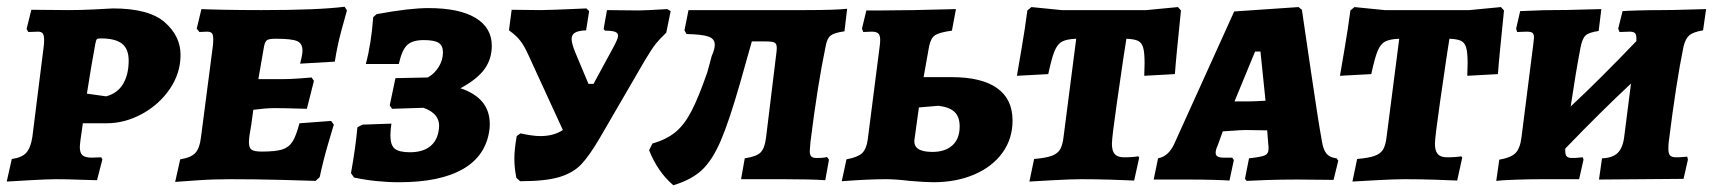

<svg xmlns="http://www.w3.org/2000/svg" viewBox="-23 -532 5085 570"><path d="M181 -502Q216 -502 256 -504Q296 -506 312 -507Q419 -507 466 -466Q513 -425 513 -369Q513 -315 481.5 -268.5Q450 -222 399 -194Q348 -166 293 -166H223L216 -117Q214 -101 214 -95Q214 -78 222 -71Q230 -64 249 -64L278 -65Q278 -63 279 -62Q280 -61 281 -59L265 3Q250 3 213 1.5Q176 0 143 0Q119 0 66.5 3Q14 6 -3 7L12 -60Q42 -64 55 -78.5Q68 -93 73 -125L107 -396Q108 -403 108 -414Q108 -427 104 -432.5Q100 -438 90 -438L61 -437L56 -446L70 -503ZM359 -352Q359 -387 339 -402.5Q319 -418 276 -418Q267 -418 264.5 -415.5Q262 -413 260 -402Q246 -326 235 -254L292 -246Q326 -255 342.5 -283Q359 -311 359 -352Z M754 -82Q794 -82 814 -88Q834 -94 845 -111Q856 -128 866 -166L960 -173L968 -162Q964 -149 950.5 -103Q937 -57 926 -6L914 5Q891 4 812 2Q733 0 660 0Q610 0 560.5 3.5Q511 7 497 8L512 -59Q544 -64 557 -78Q570 -92 574 -127L609 -396Q610 -404 610 -416Q610 -429 606 -433.5Q602 -438 591 -438L569 -437L561 -447L575 -505Q593 -504 644 -503Q695 -502 752 -502Q922 -502 1000 -512L1007 -501Q1003 -488 990.5 -441.5Q978 -395 971 -349L868 -343Q869 -347 872 -360Q875 -373 875 -382Q875 -403 859 -410Q843 -417 796 -417Q776 -417 770 -413Q764 -409 761 -395L744 -297H812Q837 -297 864 -299Q891 -301 902 -302L909 -292L888 -209Q878 -209 849.5 -210Q821 -211 790 -211Q766 -211 729 -206L723 -162Q716 -125 716 -110Q716 -93 724 -87.5Q732 -82 754 -82Z M1028 -5 1019 -18Q1033 -96 1038 -154L1053 -162L1139 -165Q1136 -144 1136 -130Q1136 -101 1149 -90.5Q1162 -80 1194 -80Q1232 -80 1254 -97.5Q1276 -115 1280 -149Q1286 -194 1234 -212L1141 -209L1134 -219L1151 -300L1247 -302Q1267 -313 1279.5 -333.5Q1292 -354 1292 -376Q1292 -397 1279 -405Q1266 -413 1235 -413Q1201 -413 1185.5 -398Q1170 -383 1161 -342H1063Q1079 -401 1085 -481L1095 -490Q1192 -508 1249 -508Q1340 -508 1388.5 -479Q1437 -450 1437 -396Q1437 -357 1415.5 -327Q1394 -297 1344 -270Q1431 -241 1431 -164Q1431 -153 1430 -147Q1420 -70 1352 -30.5Q1284 9 1162 9Q1093 9 1028 -5Z M1968 -499 1955 -435Q1935 -416 1923.5 -401.5Q1912 -387 1891 -352L1758 -123Q1727 -70 1703 -44.5Q1679 -19 1638 -6.5Q1597 6 1521 6L1510 -4Q1504 -33 1504 -61Q1504 -88 1511 -128L1522 -136Q1559 -128 1581 -128Q1621 -128 1648 -146L1546 -368Q1534 -395 1522 -410.5Q1510 -426 1492 -439L1488 -442L1496 -503L1582 -502Q1606 -502 1718 -507L1726 -499L1717 -442Q1694 -441 1684 -435Q1674 -429 1674 -416Q1674 -403 1685 -376L1724 -283H1739L1796 -388Q1812 -417 1812 -426Q1812 -434 1803 -437.5Q1794 -441 1773 -441L1769 -446L1779 -502L1873 -501Q1892 -501 1958 -505Z M2492 -506 2484 -439Q2454 -435 2443 -426.5Q2432 -418 2428 -394Q2404 -279 2383 -110Q2381 -88 2381 -84Q2381 -72 2385.5 -67.5Q2390 -63 2401 -63Q2425 -63 2432 -66L2438 -58L2427 3Q2384 0 2301 0H2177L2188 -62Q2222 -67 2234.5 -79Q2247 -91 2251 -122L2282 -376Q2283 -382 2283 -390Q2283 -402 2276.5 -405.5Q2270 -409 2251 -409H2209L2174 -285Q2141 -170 2116 -112.5Q2091 -55 2060 -26.5Q2029 2 1976 18Q1930 -21 1904 -86L1914 -106Q1956 -118 1982.5 -140Q2009 -162 2030 -202.5Q2051 -243 2077 -318L2090 -366Q2099 -386 2099 -399Q2099 -417 2080 -423.5Q2061 -430 2015 -431L2009 -442L2021 -502H2364Q2458 -502 2492 -506Z M2677 5Q2637 0 2606 0Q2556 0 2476 6L2490 -59Q2523 -65 2536 -77Q2549 -89 2553 -117L2589 -398Q2590 -404 2590 -414Q2590 -427 2584.5 -432.5Q2579 -438 2565 -438L2540 -437L2536 -447L2549 -501H2597Q2673 -501 2815 -505L2803 -441Q2766 -436 2753 -427.5Q2740 -419 2735 -393L2719 -303H2802Q2891 -303 2937 -270.5Q2983 -238 2983 -174Q2983 -120 2953 -78.5Q2923 -37 2869.5 -14Q2816 9 2748 9Q2725 9 2677 5ZM2826 -157Q2826 -185 2811 -199.5Q2796 -214 2763 -218L2705 -213L2692 -119Q2686 -81 2745 -81Q2783 -81 2804.5 -100.5Q2826 -120 2826 -157Z M3089 -312 2996 -307Q2999 -325 3009.5 -386Q3020 -447 3027 -501L3039 -511L3129 -502H3380L3474 -511L3483 -501Q3476 -434 3471 -381.5Q3466 -329 3465 -312L3374 -307L3375 -345Q3375 -377 3370.5 -391.5Q3366 -406 3355 -411Q3344 -416 3321 -417L3313 -366Q3308 -333 3293 -228.5Q3278 -124 3278 -105Q3278 -84 3286.5 -74.5Q3295 -65 3314 -65Q3329 -65 3340.5 -66Q3352 -67 3356 -68L3359 -64L3344 4Q3326 3 3278.5 1.5Q3231 0 3188 0Q3157 0 3103.5 3Q3050 6 3033 7L3047 -60Q3082 -63 3099.5 -69.5Q3117 -76 3124.5 -89Q3132 -102 3135 -130L3172 -417Q3144 -416 3130 -408.5Q3116 -401 3107.5 -380Q3099 -359 3089 -312Z M3945 -62 3950 -55 3936 2 3827 1Q3781 1 3736 2.5Q3691 4 3678 5L3673 -1L3685 -62Q3722 -66 3732.5 -71Q3743 -76 3743 -90Q3743 -100 3742 -106L3739 -145L3675 -146Q3663 -146 3637 -144Q3611 -142 3607 -142L3592 -100Q3586 -88 3586 -78Q3586 -64 3609 -64H3635L3640 -57L3627 4Q3615 3 3580 2Q3545 1 3505 1H3402L3415 -62Q3447 -68 3464 -107L3641 -498L3832 -511L3842 -503Q3849 -456 3869.5 -316Q3890 -176 3901 -115Q3905 -88 3915 -76Q3925 -64 3945 -62ZM3687 -231Q3698 -231 3734 -233L3719 -379H3703L3642 -231Z M4048 -312 3955 -307Q3958 -325 3968.5 -386Q3979 -447 3986 -501L3998 -511L4088 -502H4339L4433 -511L4442 -501Q4435 -434 4430 -381.5Q4425 -329 4424 -312L4333 -307L4334 -345Q4334 -377 4329.5 -391.5Q4325 -406 4314 -411Q4303 -416 4280 -417L4272 -366Q4267 -333 4252 -228.5Q4237 -124 4237 -105Q4237 -84 4245.5 -74.5Q4254 -65 4273 -65Q4288 -65 4299.5 -66Q4311 -67 4315 -68L4318 -64L4303 4Q4285 3 4237.5 1.5Q4190 0 4147 0Q4116 0 4062.5 3Q4009 6 3992 7L4006 -60Q4041 -63 4058.5 -69.5Q4076 -76 4083.5 -89Q4091 -102 4094 -130L4131 -417Q4103 -416 4089 -408.5Q4075 -401 4066.5 -380Q4058 -359 4048 -312Z M5042 -505 5033 -442Q5004 -437 4992.5 -427.5Q4981 -418 4975 -394Q4953 -287 4931 -110Q4930 -102 4930 -90Q4930 -76 4935 -70.5Q4940 -65 4954 -65Q4965 -65 4975 -66Q4985 -67 4986 -67L4988 -58L4975 -1L4851 0L4724 1L4733 -62Q4764 -63 4779.5 -78Q4795 -93 4799 -127L4819 -284Q4729 -200 4624 -91Q4623 -74 4627.5 -68.5Q4632 -63 4644 -63Q4656 -63 4664.5 -64Q4673 -65 4676 -65L4678 -58L4665 0H4553Q4518 0 4475.5 1.5Q4433 3 4419 5L4428 -58Q4463 -64 4476.5 -78Q4490 -92 4494 -125L4529 -401Q4531 -417 4531 -420Q4531 -431 4526.5 -434.5Q4522 -438 4509 -438L4481 -437L4478 -447L4490 -499Q4501 -499 4529.5 -500.5Q4558 -502 4586 -502Q4628 -502 4671.5 -503.5Q4715 -505 4731 -505L4723 -440Q4694 -436 4684 -426.5Q4674 -417 4669 -390Q4655 -317 4640 -216Q4723 -293 4835 -410V-419Q4835 -430 4830.5 -434Q4826 -438 4815 -438L4785 -437L4781 -447L4794 -499Q4806 -500 4840 -501Q4874 -502 4908 -502Q4945 -502 4985.5 -503.5Q5026 -505 5042 -505Z"/></svg>

Font: Alegreya SC ExtraBold
Style: Italic
Weight: 800
Italic angle: -7°
Designer: Juan Pablo del Peral
Foundry: Huerta Tipografica
Version: Version 2.007; ttfautohint (v1.6)